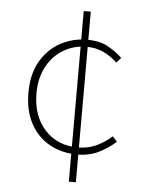

<svg xmlns="http://www.w3.org/2000/svg" viewBox="-50 -693 573 760"><g transform="rotate(5 236.0 -313.0)"><path d="M276 -84Q215 -84 166.5 -110.5Q118 -137 90 -188Q62 -239 62 -312Q62 -386 92 -437Q122 -488 170.5 -514Q219 -540 276 -540Q326 -540 359 -521.5Q392 -503 416 -480L398 -460Q374 -483 344 -497.5Q314 -512 276 -512Q225 -512 183.5 -487Q142 -462 118 -417Q94 -372 94 -312Q94 -222 144 -167Q194 -112 276 -112Q317 -112 351 -128.5Q385 -145 410 -168L428 -148Q398 -121 360.5 -102.5Q323 -84 276 -84ZM252 26V-652H280V26Z"/></g></svg>

Font: Assistant ExtraLight ExtraLight
Style: Regular
Weight: 250
Version: Version 3.000